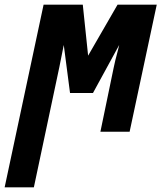

<svg xmlns="http://www.w3.org/2000/svg" viewBox="-80 -568 696 828"><path d="M108 -548H277L300 -328L427 -548H596L479 0H353L410 -275Q415 -301 429 -353Q430 -360 434 -374L321 -167H222L195 -374Q181 -303 176 -279L66 240H-60Z"/></svg>

Font: Noto Sans Display Ex Bold Cond
Style: Italic
Weight: 800
Width: 3
Italic angle: -12°
Designer: Monotype Design team
Foundry: Monotype Imaging Inc.
Version: Version 1.000